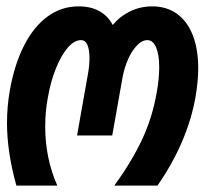

<svg xmlns="http://www.w3.org/2000/svg" viewBox="-20 -579 642 603"><path d="M2 -192.5Q2 -243.5 10.5 -293Q25 -376 55.5 -435.8Q86 -495.5 129.5 -527.2Q173 -559 226.5 -559Q266 -559 293 -543.5Q320 -528 334 -500.5Q357 -528 389 -543.5Q421 -559 458 -559Q503.5 -559 536 -535.5Q568.5 -512 585.5 -468.2Q602.5 -424.5 602.5 -364.5Q602.5 -324 594 -274Q568.5 -131.5 474.5 4H339Q393 -70.5 425.5 -139.2Q458 -208 472 -287.5Q480 -331 480 -367.5Q480 -407.5 470.2 -430.2Q460.5 -453 443 -453Q426 -453 410 -436.2Q394 -419.5 382.2 -392.8Q370.5 -366 365 -336.5L332.5 -153.5H222L256 -345.5Q261 -372 261 -397Q261 -423 254.5 -438Q248 -453 234.5 -453Q213.5 -453 193 -429.5Q172.5 -406 155.8 -364.8Q139 -323.5 130 -271Q122 -227.5 122 -181.5Q122 -82 160 4H31.5Q2 -101.5 2 -192.5Z"/></svg>

Font: JuliaMono
Style: Bold Italic
Weight: 700
Italic angle: -9°
Monospace: yes
Designer: cormullion
Foundry: corm
Version: Version 0.057; ttfautohint (v1.8.4)